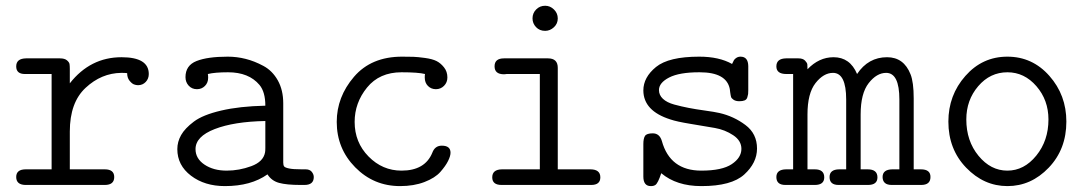

<svg xmlns="http://www.w3.org/2000/svg" viewBox="-20 -630 3714 654"><path d="M67.9 -53.2H155.8V-377.9H64.9Q35.2 -377.9 35.2 -403.8Q35.2 -430.7 68.8 -431.2H184.1Q200.2 -431.2 208 -424.6Q215.8 -418 216.8 -411.9Q217.8 -405.8 217.8 -395V-346.2Q287.6 -435.1 394 -435.1Q486.8 -435.1 486.8 -377.9Q486.8 -361.8 476.3 -350.8Q465.8 -339.8 450.2 -339.8Q443.4 -339.8 436.3 -342.5Q429.2 -345.2 421.1 -355.2Q413.1 -365.2 413.1 -380.9Q406.2 -381.8 393.1 -381.8Q325.2 -380.9 271.5 -330.8Q217.8 -280.8 217.8 -182.1V-53.2H336.9Q369.1 -53.2 369.1 -26.9Q369.1 0 336.9 0H65.9Q35.2 -1 35.2 -27.1Q35.2 -53.2 67.9 -53.2Z M584 -122.1Q584 -147 596.9 -169.9Q609.9 -192.9 640.4 -215.8Q670.9 -238.8 733.4 -253.4Q795.9 -268.1 883.8 -270Q883.8 -316.9 863.8 -340.8Q827.6 -383.8 756.8 -383.8Q711.9 -383.8 688 -377.9Q689 -374 689 -365.2Q689 -348.1 678 -337.2Q667 -326.2 650.9 -326.2Q633.8 -326.2 622.8 -338.1Q611.8 -350.1 611.8 -367.2Q611.8 -407.2 649.4 -422.1Q687 -437 755.9 -437Q786.6 -437 816.7 -429.4Q846.7 -421.9 877.2 -405.5Q907.7 -389.2 926.3 -356.2Q944.8 -323.2 944.8 -277.8V-76.2Q944.8 -67.4 947.8 -63.2Q950.7 -59.1 964.4 -56.2Q978 -53.2 1007.8 -53.2H1021Q1035.2 -53.2 1042 -44.7Q1048.8 -36.1 1048.8 -26.9Q1048.8 0 1017.1 0H1003.9Q956.1 0 930.4 -7.1Q904.8 -14.2 891.1 -36.1Q835 3.9 746.1 3.9Q677.2 3.9 630.6 -31.5Q584 -66.9 584 -122.1ZM646 -122.1Q646 -89.8 676.5 -69.3Q707 -48.8 752 -48.8Q794.9 -48.8 835.9 -64Q877 -79.1 882.8 -110.8Q883.8 -115.7 883.8 -126V-217.8Q776.9 -215.8 711.4 -190.4Q646 -165 646 -122.1Z M1127 -214.8Q1127 -299.8 1185.8 -368.4Q1244.6 -437 1349.6 -437Q1373.5 -437 1388.2 -436.5Q1402.8 -436 1427.7 -432.6Q1452.6 -429.2 1466.8 -422.1Q1481 -415 1492.4 -400.6Q1503.9 -386.2 1503.9 -366.2Q1503.9 -349.1 1492.4 -337.6Q1481 -326.2 1464.8 -326.2Q1448.7 -326.2 1437.7 -337.2Q1426.8 -348.1 1426.8 -366.2Q1426.8 -374 1427.7 -377.9Q1404.8 -383.8 1347.7 -383.8Q1272.5 -383.8 1230.2 -331.8Q1188 -279.8 1188 -214.8Q1188 -145 1235.4 -96.9Q1282.7 -48.8 1347.7 -48.8Q1427.7 -48.8 1452.6 -109.9Q1461.4 -133.8 1484.9 -133.8Q1514.6 -133.8 1514.6 -109.9Q1514.6 -98.6 1506.3 -81.8Q1498 -64.9 1480 -44.4Q1461.9 -23.9 1425.8 -10Q1389.6 3.9 1342.8 3.9Q1252.9 3.9 1189.9 -60.1Q1127 -124 1127 -214.8Z M1656.7 -25.9Q1656.7 -52.7 1689.9 -53.2H1818.8V-377.9H1705.6Q1704.6 -377.9 1701.7 -377.4Q1698.7 -377 1696.8 -377Q1664.6 -377 1664.6 -404.1Q1664.6 -431.2 1696.8 -431.2H1846.7Q1879.9 -431.2 1879.9 -398.9V-53.2H1990.7Q2024.9 -53.2 2024.9 -25.9Q2024.9 0 1993.7 0H1688.5Q1656.7 0 1656.7 -25.9ZM1793.9 -567.4Q1793.9 -585.4 1806.4 -597.9Q1818.8 -610.4 1836.9 -610.4Q1854 -610.4 1866.9 -597.7Q1879.9 -585 1879.9 -567.1Q1879.9 -549.3 1866.7 -537.1Q1853.5 -524.9 1836.9 -524.9Q1817.9 -524.9 1805.9 -537.6Q1793.9 -550.3 1793.9 -567.4Z M2171.4 -28.8V-139.2Q2171.4 -158.2 2177 -167Q2182.6 -175.8 2203.6 -175.8Q2226.6 -175.8 2234.4 -149.9Q2262.2 -48.8 2368.7 -48.8Q2439.5 -48.8 2472.4 -70.8Q2505.4 -92.8 2505.4 -123Q2505.4 -150.9 2477.5 -169.4Q2449.7 -188 2415 -194.1Q2380.4 -200.2 2332.5 -208Q2284.7 -215.8 2263.7 -223.1Q2171.9 -252 2171.4 -321.8Q2171.4 -366.7 2214.6 -401.9Q2257.8 -437 2361.8 -437Q2429.7 -437 2473.6 -412.1Q2477.5 -420.9 2480 -425Q2482.4 -429.2 2488.5 -433.1Q2494.6 -437 2502.4 -437Q2528.3 -437 2528.8 -404.8V-323.2Q2528.8 -313.5 2528.3 -309.8Q2527.8 -306.2 2525.6 -298.6Q2523.4 -291 2516.6 -288.1Q2509.8 -285.2 2498.5 -285.2Q2486.3 -285.2 2479 -290Q2471.7 -294.9 2470.2 -299.6Q2468.8 -304.2 2467.3 -315.2Q2465.8 -326.2 2465.8 -327.1Q2454.6 -383.8 2363.3 -383.8Q2362.3 -383.8 2361.8 -383.8Q2293.9 -383.8 2259.3 -366Q2224.6 -348.1 2224.6 -323.2Q2224.6 -306.2 2238 -293.5Q2251.5 -280.8 2276.6 -273.9Q2301.8 -267.1 2325.7 -262.5Q2349.6 -257.8 2381.6 -253.4Q2413.6 -249 2430.7 -245.1Q2479.5 -233.9 2519 -204.3Q2558.6 -174.8 2558.6 -124Q2558.6 -75.2 2515.1 -35.6Q2471.7 3.9 2369.6 3.9H2368.7Q2284.7 3.9 2232.4 -40Q2221.2 -5.9 2212.4 0Q2206.5 3.9 2197.8 3.9Q2197.3 3.9 2196.8 3.9Q2171.4 3.9 2171.4 -28.8Z M2624.5 -26.9Q2624.5 -52.7 2657.7 -53.2H2681.6V-377.9Q2681.6 -377.9 2658.7 -377.9Q2624.5 -377.9 2624.5 -403.8Q2624.5 -430.7 2657.7 -431.2H2699.7Q2714.8 -431.2 2722.2 -423.6Q2729.5 -416 2730 -410.4Q2730.5 -404.8 2730.5 -394Q2769.5 -435.1 2819.3 -435.1Q2875.5 -435.1 2899.4 -377.9Q2937.5 -435.1 3001.5 -435.1Q3058.6 -435.1 3081.5 -377Q3092.3 -350.1 3092.3 -294.9Q3092.3 -292.5 3092.3 -290V-53.2H3116.7Q3149.9 -53.2 3149.4 -26.9Q3149.4 0 3117.7 0H3017.6Q2986.8 0 2986.3 -26.9Q2986.3 -52.7 3019.5 -53.2H3043.5V-291Q3043.5 -381.8 2998.5 -381.8Q2966.3 -381.8 2939 -346.9Q2911.6 -312 2911.6 -240.2V-53.2H2935.5Q2968.8 -53.2 2968.8 -25.9Q2968.8 0 2936.5 0H2836.4Q2805.7 0 2805.7 -26.9Q2805.7 -52.7 2838.4 -53.2H2862.3V-291Q2862.3 -381.8 2817.4 -381.8Q2785.2 -381.8 2757.8 -346.9Q2730.5 -312 2730.5 -240.2V-53.2H2755.4Q2787.6 -53.2 2787.6 -25.9Q2787.6 0 2755.4 0H2655.3Q2624.5 0 2624.5 -26.9Z M3210.4 -215.8Q3210.4 -305.7 3268.3 -371.3Q3326.2 -437 3411.4 -437Q3496.6 -437 3554.4 -371.6Q3612.3 -306.2 3612.3 -215.8Q3612.3 -121.6 3552.2 -58.8Q3492.2 3.9 3411.6 3.9Q3331.5 3.9 3271 -58.8Q3210.4 -121.6 3210.4 -215.8ZM3271.5 -223.1Q3271.5 -149.9 3313 -99.4Q3354.5 -48.8 3411.4 -48.8Q3468.3 -48.8 3509.8 -99.9Q3551.3 -150.9 3551.3 -223.1Q3551.3 -289.1 3510.3 -336.4Q3469.2 -383.8 3411.6 -383.8Q3352.5 -383.8 3312 -336.4Q3271.5 -289.1 3271.5 -223.1Z"/></svg>

Font: CMU Typewriter Text
Style: Light
Weight: 200
Version: Version 0.7.0